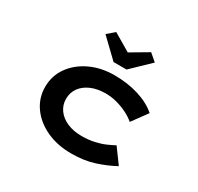

<svg xmlns="http://www.w3.org/2000/svg" viewBox="-164 -972 1219 1180"><g transform="rotate(30 445.5 -382.5)"><path d="M473 10Q374 10 296.5 -26Q219 -62 174.5 -124.5Q130 -187 130 -265Q130 -344 174 -406Q218 -468 294 -504Q370 -540 465 -540Q558 -540 637 -515.5Q716 -491 767 -446L688 -338Q663 -360 627.5 -377.5Q592 -395 553 -405.5Q514 -416 474 -416Q414 -416 370 -396.5Q326 -377 302 -343.5Q278 -310 278 -265Q278 -222 303 -187.5Q328 -153 372.5 -134Q417 -115 473 -115Q524 -115 564 -124Q604 -133 635 -146.5Q666 -160 690 -173L766 -69Q708 -37 636 -13.5Q564 10 473 10ZM418 -607 289 -731 340 -775 479 -693H449L588 -775L639 -731L510 -607Z"/></g></svg>

Font: Lexend Zetta SemiBold
Style: Regular
Weight: 600
Designer: Bonnie Shaver-Troup, Thomas Jockin
Foundry: Lexend
Version: Version 1.007